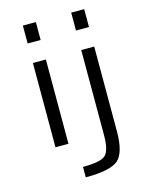

<svg xmlns="http://www.w3.org/2000/svg" viewBox="-140 -837 886 1143"><g transform="rotate(-15 303.5 -265.0)"><path d="M413.1 -639.6V-750H493.2V-639.6ZM413.1 -519.5H493.2V2.9Q493.2 133.8 444.8 176.8Q396.5 219.7 243.2 219.7V155.3Q352.5 155.3 382.8 127.4Q413.1 99.6 413.1 2.9ZM115.2 -639.6V-750H195.3V-639.6ZM115.2 0V-519.5H195.3V0Z"/></g></svg>

Font: Gen Shin Gothic Normal
Style: Regular
Weight: 300
Designer: [Source Han Sans]
Ryoko NISHIZUKA  (kana & ideographs); Paul D. Hunt (Latin, Greek & Cyrillic); Wenlong ZHANG  (bopomofo
Version: Version 1.002.20150607